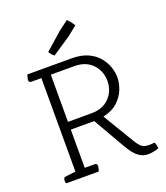

<svg xmlns="http://www.w3.org/2000/svg" viewBox="-154 -961 928 1071"><g transform="rotate(-20 310.0 -425.5)"><path d="M430 -82 320 -273H181V-46H239Q255 -46 255 -32Q255 -25 250 -8L248 0H55Q51 -6 51 -16Q51 -27 58 -36L125 -44V-599H67Q51 -599 51 -613Q51 -620 56 -637L58 -645H321Q377 -645 416 -627.5Q455 -610 479 -581.5Q503 -553 514 -520.5Q525 -488 525 -459Q525 -425 510.5 -387.5Q496 -350 463 -320Q430 -290 377 -279L487 -96Q506 -64 521 -53.5Q536 -43 561 -43Q569 -43 578.5 -43.5Q588 -44 595 -45Q603 -31 604 -8Q570 4 540 4Q508 4 482 -16.5Q456 -37 430 -82ZM181 -319H321Q388 -319 427 -359.5Q466 -400 466 -459Q466 -518 427 -558.5Q388 -599 321 -599H181ZM404 -811 346 -765 237 -692Q218 -708 211 -723L312 -812L369 -855Q382 -842 389 -833Q396 -824 404 -811Z"/></g></svg>

Font: Scope One
Style: Regular
Weight: 400
Designer: Dalton Maag Ltd
Foundry: Dalton Maag Ltd
Version: Version 1.001; ttfautohint (v1.4.1) -l 11 -r 50 -G 50 -x 14 